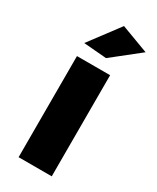

<svg xmlns="http://www.w3.org/2000/svg" viewBox="-197 -828 728 888"><g transform="rotate(30 167.0 -384.5)"><path d="M68 -540H245V0H68ZM187 -769 334 -714 189 -599 67 -609Z"/></g></svg>

Font: Alexandria
Style: Bold
Weight: 700
Designer: Mohamed Gaber
Foundry: Kief Type Foundry
Version: Version 5.100